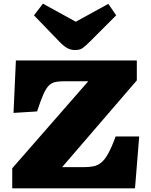

<svg xmlns="http://www.w3.org/2000/svg" viewBox="-20 -1031 824 1051"><path d="M47 0V-110L463 -586H325Q297 -586 277.5 -580.5Q258 -575 243.5 -558.5Q229 -542 215 -509Q201 -476 183 -421L54 -413L67 -700H729V-591L320 -116H437Q468 -116 491 -120.5Q514 -125 533.5 -140.5Q553 -156 572 -190Q591 -224 613 -284H742L719 0ZM391 -757Q369 -757 349.5 -767Q330 -777 304 -804L166 -947L215 -1011L395 -912L573 -1010L616 -947L475 -806Q448 -779 432.5 -768Q417 -757 391 -757Z"/></svg>

Font: Literata Variable Black
Style: Regular
Weight: 900
Designer: Latin by Veronika Burian and Jose Scaglione. Greek by Irene Vlachou. Cyrillic by Vera Evstafieva.
Foundry: TypeTogether
Version: Version 3.021